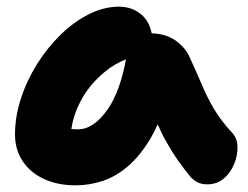

<svg xmlns="http://www.w3.org/2000/svg" viewBox="-20 -546 744 576"><path d="M207 10Q153 10 112 -9Q71 -28 48 -62.5Q25 -97 25 -143Q25 -195 42.5 -249.5Q60 -304 91 -353.5Q122 -403 162 -442Q202 -481 247 -503.5Q292 -526 337 -526Q379 -526 408 -499Q429 -478 435 -446Q476 -445 506 -425Q537 -403 550 -372Q570 -329 585.5 -292Q601 -255 621.5 -220Q642 -185 677 -147Q692 -131 692.5 -105.5Q693 -80 682.5 -54Q672 -28 651.5 -10.5Q631 7 602 7Q583 7 571 0Q559 -7 551 -16Q529 -43 512 -67.5Q495 -92 480 -119Q466 -143 453 -173Q442 -148 430 -128Q399 -77 363 -46.5Q327 -16 287.5 -3Q248 10 207 10ZM358 -368Q324 -355 295 -331Q247 -292 220 -239Q200 -200 194 -159Q204 -158 214 -158Q261 -158 303 -218Q340 -271 358 -368Z"/></svg>

Font: Shantell Sans Light ExtraBold
Style: Regular
Weight: 800
Version: Version 1.011;[c5ecc13dd]